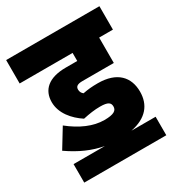

<svg xmlns="http://www.w3.org/2000/svg" viewBox="-165 -725 785 845"><g transform="rotate(-30 227.0 -302.5)"><path d="M18 -77V17H435V-77H312C394 -93 431 -141 431 -207C431 -281 386 -332 288 -332C258 -332 238 -330 212 -325C204 -331 199 -340 199 -351C199 -366 208 -374 235 -374H394V-503H464V-622H-10V-503H259V-462H201C112 -462 71 -422 71 -361C71 -304 112 -257 158 -227C190 -234 218 -238 245 -238C286 -238 297 -228 297 -209C297 -189 282 -177 233 -177C177 -177 118 -203 62 -248L4 -153C63 -112 118 -88 177 -77Z"/></g></svg>

Font: Noto Sans Devanagari ExtraCondensed ExtraBold
Style: Regular
Weight: 800
Width: 2
Designer: Jelle Bosma - Monotype Design Team
Foundry: Monotype Imaging Inc.
Version: Version 2.004